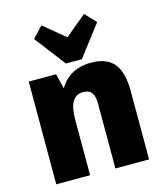

<svg xmlns="http://www.w3.org/2000/svg" viewBox="-118 -887 831 975"><g transform="rotate(-15 297.5 -399.5)"><path d="M367 -341Q367 -380 353 -398.5Q339 -417 309 -417Q271 -417 252.5 -386.5Q234 -356 234 -294L178 -221V-267Q178 -407 231 -479Q284 -551 386 -551Q468 -551 506 -504.5Q544 -458 544 -359V0H367ZM56 -540H200L234 -398V0H56ZM470 -742 346 -580H262L138 -742L192 -799L359 -661H249L416 -799Z"/></g></svg>

Font: Pathway Extreme Condensed ExtraBold
Style: Regular
Weight: 800
Width: 3
Version: Version 1.001;gftools[0.9.26]